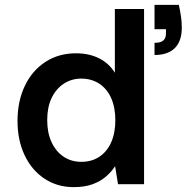

<svg xmlns="http://www.w3.org/2000/svg" viewBox="-20 -757 778 789"><path d="M283 12Q215 12 162.5 -23Q110 -58 81 -119.5Q52 -181 52 -260Q52 -341 82 -404Q112 -467 166.5 -502.5Q221 -538 292 -538Q346 -538 387 -517.5Q428 -497 452 -458V-720H572V0H465L453 -74Q438 -51 415.5 -31.5Q393 -12 360.5 0Q328 12 283 12ZM314 -92Q357 -92 388.5 -113Q420 -134 437 -172.5Q454 -211 454 -263Q454 -315 437 -353.5Q420 -392 388 -413Q356 -434 314 -434Q274 -434 242 -413Q210 -392 192 -354Q174 -316 174 -264Q174 -211 192 -172.5Q210 -134 241.5 -113Q273 -92 314 -92ZM615 -531V-581Q640 -581 651 -590.5Q662 -600 662 -619V-637H615V-737H715Q721 -709 724 -687.5Q727 -666 727 -643Q727 -588 698.5 -559.5Q670 -531 615 -531Z"/></svg>

Font: DM Sans 9pt SemiBold
Style: Regular
Weight: 600
Version: Version 4.004;gftools[0.9.30]